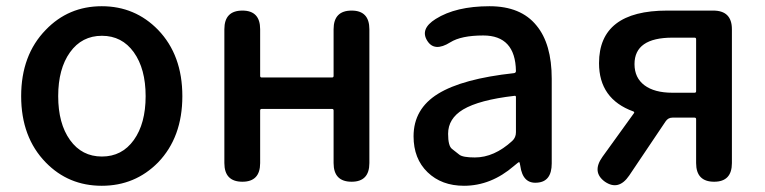

<svg xmlns="http://www.w3.org/2000/svg" viewBox="-20 -584 2458 617"><path d="M127 -62Q48 -143 48 -275Q48 -407 127 -488Q200 -564 307 -564Q414 -564 488 -488Q566 -407 566 -275Q566 -143 488 -62Q414 13 307 13Q200 13 127 -62ZM205 -134Q243 -81 307.5 -81Q372 -81 410 -134Q448 -187 448 -275Q448 -363 410 -416Q372 -469 307.5 -469Q243 -469 205 -416Q167 -363 167 -275Q167 -187 205 -134Z M759 0Q701 0 701 -60V-490Q701 -550 759 -550Q816 -550 816 -490V-340Q816 -335 821 -335H1047Q1052 -335 1052 -340V-490Q1052 -550 1110 -550Q1167 -550 1167 -490V-60Q1167 0 1110 0Q1052 0 1052 -60V-229Q1052 -234 1047 -234H821Q816 -234 816 -229V-60Q816 0 759 0Z M1471 13Q1399 13 1354 -30.5Q1309 -74 1309 -146Q1309 -234 1387.5 -282.5Q1466 -331 1632 -349Q1638 -350 1638 -356Q1636 -470 1533 -470Q1462 -470 1427 -448Q1376 -416 1353 -453Q1329 -491 1380 -523Q1445 -564 1553 -564Q1654 -564 1704 -502Q1753 -443 1753 -331V-59Q1753 0 1706 3Q1660 7 1652 -51L1651 -56Q1650 -63 1648 -63Q1646 -63 1632 -51Q1558 13 1471 13ZM1506 -78Q1568 -78 1626 -131Q1638 -142 1638 -159V-272Q1638 -277 1633 -276Q1520 -263 1468 -232Q1420 -203 1420 -154Q1420 -115 1432.5 -105.5Q1445 -96 1456 -87Q1467 -78 1506 -78Z M1924 0Q1881 -31 1916 -80L2017 -220Q2020 -224 2015 -226Q1905 -266 1905 -381Q1905 -550 2124 -550H2272Q2332 -550 2332 -490V-60Q2332 0 2275 0Q2217 0 2217 -60V-201Q2217 -206 2212 -206H2141Q2127 -206 2119 -194L2002 -20Q1968 30 1924 0ZM2141 -286H2212Q2217 -286 2217 -291V-458Q2217 -463 2212 -463H2141Q2019 -463 2019 -378Q2019 -334 2051 -310Q2083 -286 2141 -286Z"/></svg>

Font: Resource Han Rounded JP Medium
Style: Regular
Weight: 500
Designer: Cyano Hao (round all glyphs); Ryoko NISHIZUKA 西塚涼子 (kana, bopomofo & ideographs); Paul D. Hunt (Latin, Greek & Cyrillic)
Foundry: Cyano Hao
Version: 0.990